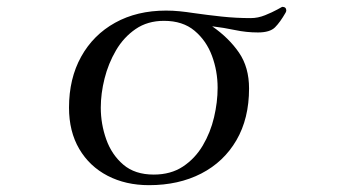

<svg xmlns="http://www.w3.org/2000/svg" viewBox="-20 -549 1040 562"><path d="M617 -292Q617 -341 600.5 -385.5Q584 -430 549.5 -459Q515 -488 460 -488Q412 -488 377 -464Q342 -440 319.5 -401.5Q297 -363 286 -319Q275 -275 275 -234Q275 -186 291 -141Q307 -96 341 -67Q375 -38 430 -38Q480 -38 515.5 -61.5Q551 -85 573.5 -123Q596 -161 606.5 -205.5Q617 -250 617 -292ZM818 -518Q818 -516 816 -512Q800 -484 785 -469Q770 -454 735 -454Q701 -454 668 -461Q635 -468 601 -472Q650 -438 679.5 -395Q709 -352 709 -290Q709 -202 672 -138.5Q635 -75 569 -41Q503 -7 416 -7Q348 -7 295 -34.5Q242 -62 212 -113Q182 -164 182 -234Q182 -319 217.5 -383Q253 -447 317 -482.5Q381 -518 466 -518Q486 -518 506 -516Q526 -514 545 -511Q587 -505 629 -500.5Q671 -496 714 -496Q735 -496 756 -504.5Q777 -513 791.5 -521Q806 -529 806 -529Q818 -529 818 -518Z"/></svg>

Font: Kaisei Tokumin
Style: Regular
Weight: 400
Designer: Font-Kai, 金井和夫
Foundry: KAZUO KANAI
Version: Version 5.003